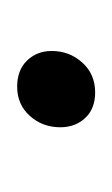

<svg xmlns="http://www.w3.org/2000/svg" viewBox="27 -431 132 226"><g transform="rotate(-90 93.0 -318.0)"><path d="M97.2 -272Q78.1 -272 67.1 -283.7Q56.2 -295.4 56.2 -313Q56.2 -334 69.6 -348.9Q83 -363.8 104 -363.8Q123.5 -363.8 134.8 -352.1Q146 -340.3 146 -323.2Q146 -302.2 132.3 -287.1Q118.7 -272 97.2 -272Z"/></g></svg>

Font: Fira Sans Compressed Light
Style: Italic
Weight: 300
Width: 3
Italic angle: -8°
Designer: Carrois Corporate & Edenspiekermann AG
Foundry: Carrois Corporate GbR & Edenspiekermann AG
Version: Version 4.203;PS 004.203;hotconv 1.0.88;makeotf.lib2.5.64775